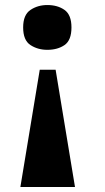

<svg xmlns="http://www.w3.org/2000/svg" viewBox="-20 -563 419 763"><path d="M201 -286 278 180H61L138 -286ZM168 -543Q209 -543 236.5 -523.5Q264 -504 264 -454Q264 -403 236.5 -384Q209 -365 168 -365Q130 -365 101 -384Q72 -403 72 -454Q72 -504 101 -523.5Q130 -543 168 -543Z"/></svg>

Font: Noto Serif Khmer Black
Style: Regular
Weight: 900
Version: Version 2.003